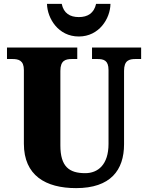

<svg xmlns="http://www.w3.org/2000/svg" viewBox="-20 -959 762 989"><path d="M386 -771C491 -771 548 -864 549 -939H475C464 -891 432 -871 386 -871C340 -871 308 -891 298 -939H222C224 -864 280 -771 386 -771ZM372 10C549 10 619 -82 619 -216V-594C619 -648 645 -655 679 -655H707V-714H454V-655H481C515 -655 539 -648 539 -598V-218C539 -110 484 -67 419 -67C337 -67 291 -100 291 -210V-594C291 -648 318 -655 351 -655H378V-714H16V-655H43C76 -655 103 -648 103 -598V-219C103 -55 215 10 372 10Z"/></svg>

Font: Noto Serif Tamil SemiCondensed Black
Style: Regular
Weight: 900
Width: 4
Designer: Indian Type Foundry, Tom Grace, and the Monotype Design Team
Foundry: Monotype Imaging Inc.
Version: Version 2.004